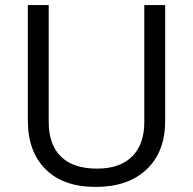

<svg xmlns="http://www.w3.org/2000/svg" viewBox="-20 -734 768 764"><path d="M637.2 -713.9V-252Q637.2 -129.9 563.5 -60.1Q489.7 9.8 360.8 9.8Q231.9 9.8 161.4 -60.5Q90.8 -130.9 90.8 -253.9V-713.9H173.8V-248Q173.8 -158.7 222.7 -110.8Q271.5 -63 366.2 -63Q456.5 -63 505.4 -111.1Q554.2 -159.2 554.2 -249V-713.9Z"/></svg>

Font: f02265186
Style: Regular
Weight: 400
Foundry: Ascender Corporation
Version: Version 1.10